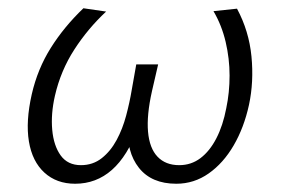

<svg xmlns="http://www.w3.org/2000/svg" viewBox="-20 -437 683 465"><path d="M162 8Q117 8 87.5 -19Q58 -46 50 -94.5Q42 -143 57 -209Q71 -270 103 -321Q135 -372 182 -417L237 -409Q193 -368 160 -317Q127 -266 113 -205Q103 -161 106.5 -122.5Q110 -84 127 -60.5Q144 -37 176 -37Q205 -37 226.5 -54Q248 -71 262.5 -98Q277 -125 285.5 -157Q294 -189 299 -219L310 -281H363L348 -216Q335 -158 338.5 -118Q342 -78 361.5 -57.5Q381 -37 414 -37Q443 -37 465.5 -54Q488 -71 504 -102Q520 -133 528 -175Q536 -213 536 -254Q536 -295 526.5 -335.5Q517 -376 497 -410L554 -416Q583 -362 589 -300.5Q595 -239 583 -183Q571 -128 546 -85Q521 -42 485.5 -17Q450 8 407 8Q347 8 316.5 -30.5Q286 -69 290 -132L314 -127Q289 -59 251 -25.5Q213 8 162 8Z"/></svg>

Font: Ysabeau Office Light
Style: Italic
Weight: 300
Italic angle: -12°
Designer: Christian Thalmann (Catharsis Fonts)
Version: Version 2.001;gftools[0.9.30]; featfreeze: tnum,lnum,ss02